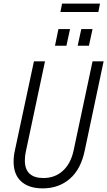

<svg xmlns="http://www.w3.org/2000/svg" viewBox="-20 -1028 591 1058"><path d="M55 -137Q55 -168 62 -199L167 -690H228L122 -191Q117 -170 117 -143Q117 -95 143 -71Q169 -47 219 -47Q282 -47 325.5 -86Q369 -125 385 -196L490 -690H551L447 -199Q426 -96 365 -43Q304 10 215 10Q139 10 97 -28Q55 -66 55 -137ZM302 -868H366L346 -776H283ZM428 -868H490L470 -776H408ZM322 -1008H531L522 -962H313Z"/></svg>

Font: Decalotype Light Italic
Style: Regular
Weight: 300
Italic angle: -12°
Designer: Alfredo Marco Pradil
Foundry: Alfredo Marco Pradil
Version: Version 1.0